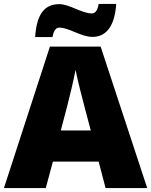

<svg xmlns="http://www.w3.org/2000/svg" viewBox="-20 -1019 766 973"><path d="M158 -831H246C254 -874 269 -879 281 -879C330 -879 390 -832 449 -832C513 -832 561 -879 569 -999H480C473 -957 457 -951 445 -951C395 -951 331 -998 281 -998C209 -998 166 -953 158 -831ZM515 -66H726L490 -783H233L0 -66H212L248 -200H480ZM409 -475 440 -358H288L319 -475C331 -522 354 -616 363 -665C372 -616 399 -513 409 -475Z"/></svg>

Font: Noto Sans Malayalam UI Black
Style: Regular
Weight: 900
Designer: Jelle Bosma - Monotype Design Team
Foundry: Monotype Imaging Inc.
Version: Version 2.104